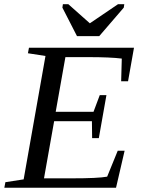

<svg xmlns="http://www.w3.org/2000/svg" viewBox="-32 -878 663 898"><path d="M180.7 -616.2 98.6 -628.9 103.5 -654.8H594.7L566.9 -498H534.7L537.6 -604Q484.4 -610.8 380.9 -610.8H273.9L228.5 -355H405.3L434.6 -433.1H465.8L430.2 -231.9H398.9L397.9 -311H221.2L173.8 -43.9H302.7Q427.7 -43.9 469.2 -51.8L518.6 -172.9H550.8L510.7 0H-11.7L-6.8 -25.9L78.6 -39.1ZM287.6 -858.4 388.2 -769 520 -858.4H549.3L546.9 -842.3L432.1 -709H328.1L259.8 -842.3L262.2 -858.4Z"/></svg>

Font: Tinos
Style: Italic
Weight: 400
Italic angle: -16.333°
Designer: Steve Matteson
Foundry: Monotype Imaging Inc.
Version: Version 1.32